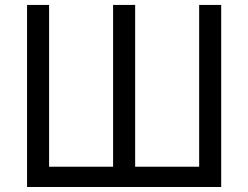

<svg xmlns="http://www.w3.org/2000/svg" viewBox="-20 -747 992 767"><path d="M88.1 -727.3H176.1V-81H431.8V-727.3H519.9V-81H775.6V-727.3H863.6V0H88.1Z"/></svg>

Font: Inter Alia
Style: Regular
Weight: 400
Designer: Rasmus Andersson (Latin, Greek, Cyrillic etc.) and Evan from Shavian.info (Shavian, old style figures)
Foundry: Shavian.info
Version: Version 0.001;git-37ab20767